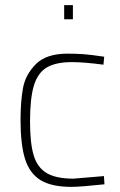

<svg xmlns="http://www.w3.org/2000/svg" viewBox="-20 -719 469 748"><path d="M60 0ZM60 -253Q60 -323 69.5 -375.5Q79 -428 119.5 -469Q160 -510 243 -510Q276 -510 304.5 -508Q333 -506 386 -498L383 -467Q307 -477 260 -477Q197 -477 162 -456Q127 -435 112 -385.5Q97 -336 97 -246Q97 -162 111 -114.5Q125 -67 161.5 -45Q198 -23 266 -23L385 -33L387 -1Q294 9 258 9Q180 9 137.5 -17.5Q95 -44 77.5 -100Q60 -156 60 -253ZM230 -699H264V-644H230Z"/></svg>

Font: Cairo ExtraLight
Style: Regular
Weight: 250
Designer: Mohamed Gaber, the designers of Titillium
Foundry: Kief Type Foundry
Version: Version 2.009; ttfautohint (v1.5.33-1714) -l 8 -r 50 -G 200 